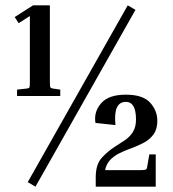

<svg xmlns="http://www.w3.org/2000/svg" viewBox="-20 -700 650 720"><path d="M35 -636 104 -680H167V-392Q167 -376 169 -372.5Q171 -369 178 -368L206 -364V-340H44V-364L81 -368Q89 -369 90.5 -372.5Q92 -376 92 -392V-640L50 -613ZM459 -680 488 -663 113 0 84 -17ZM540 -121H564V0H339V-35Q339 -83 361 -107.5Q383 -132 411 -150Q430 -162 448 -174Q466 -186 478 -204.5Q490 -223 490 -252Q490 -318 452 -318Q404 -318 413 -231L338 -239Q331 -280 359 -312.5Q387 -345 452 -345Q516 -345 543 -315Q570 -285 570 -247Q570 -216 556 -196.5Q542 -177 519.5 -165Q497 -153 472 -144Q447 -135 425 -124Q406 -114 392.5 -99.5Q379 -85 374 -62H505Q522 -62 526.5 -64Q531 -66 532 -75Z"/></svg>

Font: Inria Serif
Style: Bold
Weight: 700
Designer: Black Foundry Team
Foundry: Black Foundry
Version: Version 1.000; ttfautohint (v1.8.3)